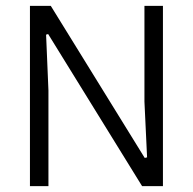

<svg xmlns="http://www.w3.org/2000/svg" viewBox="-20 -634 657 654"><path d="M82 -614H153L473 -96L481 -98L472 -288V-614H535V0H464L144 -518L137 -516L145 -326V0H82Z"/></svg>

Font: Athiti
Style: Regular
Weight: 400
Designer: CadsonDemak Team
Foundry: CadsonDemak
Version: Version 1.032